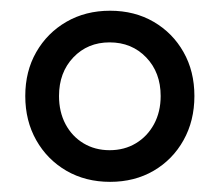

<svg xmlns="http://www.w3.org/2000/svg" viewBox="-20 -748 422 367"><path d="M190.4 -400.4Q143.6 -400.4 106.9 -421.6Q70.3 -442.9 49.3 -480Q28.3 -517.1 28.3 -564.5Q28.3 -611.8 49.3 -648.4Q70.3 -685.1 106.9 -706.3Q143.6 -727.5 190.4 -727.5Q237.3 -727.5 273.7 -706.3Q310.1 -685.1 330.8 -648.4Q351.6 -611.8 351.6 -564.5Q351.6 -517.1 330.8 -480Q310.1 -442.9 273.7 -421.6Q237.3 -400.4 190.4 -400.4ZM189.5 -460.9Q217.8 -460.9 239.7 -474.1Q261.7 -487.3 274.4 -510.7Q287.1 -534.2 287.1 -564.5Q287.1 -609.4 259.5 -638.2Q231.9 -667 189.5 -667Q147.5 -667 120.1 -638.2Q92.8 -609.4 92.8 -564.5Q92.8 -534.2 105.2 -510.7Q117.7 -487.3 139.6 -474.1Q161.6 -460.9 189.5 -460.9Z"/></svg>

Font: Reddit Sans
Style: Regular
Weight: 400
Designer: Stephen Hutchings
Foundry: Reddit
Version: Version 1.014